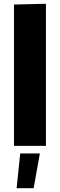

<svg xmlns="http://www.w3.org/2000/svg" viewBox="-20 -772 318 1016"><path d="M54 -748 223 -752V0H54ZM87 40H191L158 224H68Z"/></svg>

Font: Murecho
Style: Bold
Weight: 700
Designer: Neil Summerour
Foundry: Positype
Version: Version 1.010; ttfautohint (v1.8.3)